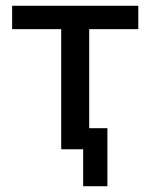

<svg xmlns="http://www.w3.org/2000/svg" viewBox="-20 -517 520 665"><path d="M268 128V0H192V-416H22V-497H459V-416H289V-73H352V128Z"/></svg>

Font: Nunito Sans 7pt SemiCondensed Medium
Style: Regular
Weight: 500
Width: 4
Designer: Vernon Adams
Foundry: Vernon Adams
Version: Version 3.101;gftools[0.9.27]